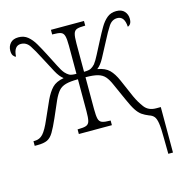

<svg xmlns="http://www.w3.org/2000/svg" viewBox="-110 -643 911 954"><g transform="rotate(-15 345.5 -166.0)"><path d="M638 129Q638 78 634 52.5Q630 27 621 16.5Q612 6 596 1Q576 -7 561.5 -17Q547 -27 533.5 -47.5Q520 -68 503 -107L465 -192Q453 -220 439.5 -235.5Q426 -251 403 -257.5Q380 -264 340 -264V-100Q340 -66 344 -50Q348 -34 361.5 -29Q375 -24 402 -24H405V0H235V-24H239Q266 -24 279.5 -29Q293 -34 297 -50Q301 -66 301 -100V-264Q261 -264 238 -257.5Q215 -251 201.5 -235.5Q188 -220 175 -192L138 -107Q119 -64 105 -40.5Q91 -17 73 -8.5Q55 0 23 0H8V-24H15Q40 -24 57.5 -43Q75 -62 96 -111L137 -203Q154 -239 174 -260Q194 -281 234 -288Q215 -302 198 -333.5Q181 -365 158 -409Q134 -456 117 -481.5Q100 -507 72 -507Q36 -507 33 -452Q25 -454 19 -462.5Q13 -471 13 -488Q13 -510 27 -526Q41 -542 69 -542Q97 -542 116.5 -526Q136 -510 151.5 -483.5Q167 -457 184 -424Q204 -386 218 -357.5Q232 -329 244 -315Q254 -304 264.5 -298Q275 -292 301 -292V-437Q301 -471 296.5 -487Q292 -503 279 -507.5Q266 -512 240 -512H235V-536H405V-512H401Q375 -512 362 -507.5Q349 -503 344.5 -487.5Q340 -472 340 -438V-292Q365 -292 376 -298Q387 -304 397 -315Q408 -329 422.5 -357.5Q437 -386 457 -424Q474 -457 489.5 -483.5Q505 -510 524.5 -526Q544 -542 572 -542Q600 -542 614 -526Q628 -510 628 -488Q628 -471 622 -462.5Q616 -454 608 -452Q605 -507 568 -507Q541 -507 524 -481.5Q507 -456 483 -409Q460 -365 443 -333.5Q426 -302 407 -288Q447 -281 467.5 -260.5Q488 -240 504 -203L544 -111Q559 -78 579.5 -51Q600 -24 639 -24H663V210H639Z"/></g></svg>

Font: Noto Serif ExtraCondensed ExtraLight
Style: Regular
Weight: 200
Width: 2
Designer: Monotype Design Team
Foundry: Monotype Imaging Inc.
Version: Version 2.015